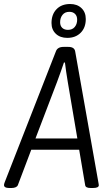

<svg xmlns="http://www.w3.org/2000/svg" viewBox="-38 -936 548 958"><path d="M7 2Q-18 2 -18 -13Q-18 -18 -14 -28L241 -680Q249 -702 279 -702H303Q333 -702 337 -680L452 -31Q453 -24 454 -19.5Q455 -15 455 -12Q455 2 426 2H414Q389 2 387 -12L357 -189H118L51 -12Q48 -5 39.5 -1.5Q31 2 20 2ZM247 -528 139 -245H348L300 -528Q296 -552 292 -579Q288 -606 286 -624H281Q275 -606 266 -580.5Q257 -555 247 -528ZM298 -747Q262 -747 240.5 -767.5Q219 -788 219 -821Q219 -864 244 -890Q269 -916 312 -916Q347 -916 368.5 -895.5Q390 -875 390 -841Q390 -798 364.5 -772.5Q339 -747 298 -747ZM301 -787Q323 -787 335 -801.5Q347 -816 347 -838Q347 -856 336.5 -866.5Q326 -877 308 -877Q286 -877 274 -862Q262 -847 262 -825Q262 -807 272.5 -797Q283 -787 301 -787Z"/></svg>

Font: Asap Condensed Condensed Light
Style: Italic
Weight: 300
Width: 3
Italic angle: -6°
Designer: Pablo Cosgaya
Foundry: Omnibus-Type
Version: Version 3.001; ttfautohint (v1.8.4.7-5d5b)